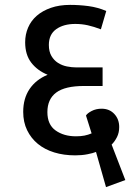

<svg xmlns="http://www.w3.org/2000/svg" viewBox="-20 -662 543 786"><path d="M468 -142Q468 -119 459 -101Q450 -83 437 -70L493 75L414 104L373 -40Q361 -35 338 -30.5Q315 -26 288 -26Q241 -26 202 -38Q163 -50 135 -73Q107 -96 91 -129Q75 -162 75 -204Q75 -259 101 -297.5Q127 -336 175 -356Q133 -373 108 -405.5Q83 -438 83 -489Q83 -521 95 -549Q107 -577 130.5 -597.5Q154 -618 188.5 -630Q223 -642 267 -642Q305 -642 342.5 -637Q380 -632 415 -617L393 -542Q364 -553 339.5 -558.5Q315 -564 288 -564Q240 -564 210 -542.5Q180 -521 180 -478Q180 -451 190.5 -433Q201 -415 217.5 -404.5Q234 -394 254 -390Q274 -386 293 -386H400V-310H324Q246 -310 210 -283Q174 -256 174 -203Q174 -152 207.5 -128Q241 -104 291 -104Q311 -104 326 -107Q341 -110 355 -116L332 -189Q337 -198 355 -207.5Q373 -217 396 -217Q428 -217 448 -195.5Q468 -174 468 -142Z"/></svg>

Font: Mukta Medium
Style: Regular
Weight: 500
Designer: Girish Dalvi and Yashodeep Gholap
Foundry: Ek Type
Version: Version 2.538;PS 1.002;hotconv 16.6.51;makeotf.lib2.5.65220;